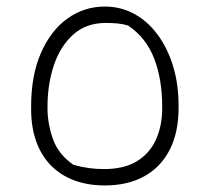

<svg xmlns="http://www.w3.org/2000/svg" viewBox="-20 -556 640 586"><path d="M300 -536Q348 -536 389 -514Q430 -492 460.5 -451Q491 -410 508 -355Q525 -300 525 -234V-226Q525 -151 497.5 -98Q470 -45 419.5 -17.5Q369 10 300 10Q248 10 206.5 -5.5Q165 -21 135.5 -51Q106 -81 90.5 -124.5Q75 -168 75 -223V-231Q75 -326 105 -394.5Q135 -463 186 -499.5Q237 -536 300 -536ZM303 -486Q243 -486 203.5 -450.5Q164 -415 144.5 -357Q125 -299 125 -231V-225Q125 -179 141.5 -132Q158 -85 204 -53Q229 -46 251.5 -43Q274 -40 297 -40Q359 -40 398 -64Q437 -88 456 -130Q475 -172 475 -225V-231Q475 -314 450.5 -377.5Q426 -441 371 -478Q355 -483 338 -484.5Q321 -486 303 -486Z"/></svg>

Font: Recursive Casual Light
Style: Regular
Weight: 300
Version: Version 1.047